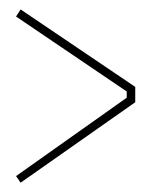

<svg xmlns="http://www.w3.org/2000/svg" viewBox="-20 -523 343 409"><path d="M23.9 -502.9 268.1 -337.9V-305.2L23.9 -133.8L14.2 -147.9L250 -314.9V-328.1L14.2 -487.8Z"/></svg>

Font: Rawengulk
Style: Light
Weight: 300
Version: Version 0.92